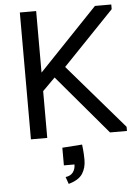

<svg xmlns="http://www.w3.org/2000/svg" viewBox="-62 -749 754 1058"><g transform="rotate(-5 314.5 -220.0)"><path d="M88.4 0V-701.7H178.7V-361.3L503.9 -701.7H594.2V-675.8L311 -380.9L619.6 -22.9V0H525.9L248 -328.1L178.7 -258.8V0ZM274.4 262.7 260.7 223.6Q288.1 220.2 301.8 202.4Q315.4 184.6 315.4 158.7H256.8V61L366.7 53.2L369.6 78.6Q370.6 90.3 371.6 105.5Q372.6 120.6 372.6 137.7Q372.6 182.6 351.6 214.8Q330.6 247.1 274.4 262.7Z"/></g></svg>

Font: Mako
Style: Regular
Weight: 400
Designer: vernon adams
Foundry: vernon adams
Version: Version 1.100; ttfautohint (v1.8.4.7-5d5b);gftools[0.9.33]